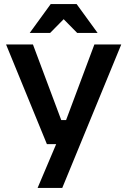

<svg xmlns="http://www.w3.org/2000/svg" viewBox="-20 -743 630 950"><path d="M127 -580 231 -723H359L463 -580H362L295 -648L228 -580ZM166 187 258 -30H212L10 -523H143L283 -149H307L447 -523H580L288 187Z"/></svg>

Font: Tomorrow Medium
Style: Regular
Weight: 500
Designer: Tony de Marco, Monica Rizzolli
Foundry: Just in Type
Version: Version 2.002